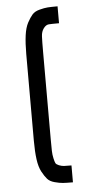

<svg xmlns="http://www.w3.org/2000/svg" viewBox="-53 -709 371 796"><g transform="rotate(-5 132.5 -311.0)"><path d="M217.8 -14.6C203.5 -14.6 193 -14.8 186.5 -15.1C180 -15.5 173.2 -17.1 166 -20C158.9 -22.9 154.3 -26.2 152.3 -29.8C150.4 -33.4 148.3 -40.2 146 -50.3C143.7 -60.4 142.4 -70.8 142.1 -81.5C141.8 -92.3 141.6 -108.4 141.6 -129.9V-491.2C141.6 -523.1 141.9 -545.6 142.6 -558.6C143.2 -571.6 146.8 -582.5 153.3 -591.3C159.8 -600.1 167 -604.8 174.8 -605.5C182.6 -606.1 196.9 -606.4 217.8 -606.4V-676.8C199.5 -676.8 185.7 -676.4 176.3 -675.8C166.8 -675.1 155.4 -673 142.1 -669.4C128.7 -665.9 118.7 -660.2 111.8 -652.3C105 -644.5 98 -634 90.8 -620.6C83.7 -607.3 78.6 -589.8 75.7 -568.4C72.8 -546.9 71.3 -521.2 71.3 -491.2V-129.9C71.3 -99.9 72.8 -74.2 75.7 -52.7C78.6 -31.2 83.7 -13.8 90.8 -0.5C98 12.9 105 23.4 111.8 31.2C118.7 39.1 128.7 44.8 142.1 48.3C155.4 51.9 166.8 54 176.3 54.7C185.7 55.3 199.5 55.7 217.8 55.7Z"/></g></svg>

Font: Jura
Style: DemiBold
Weight: 600
Version: Version 2.5.1